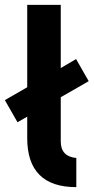

<svg xmlns="http://www.w3.org/2000/svg" viewBox="-26 -760 385 790"><path d="M-6 -348 86 -401V-740H224V-480L287 -517L339 -426L224 -360V-178Q224 -116 288 -110V10Q86 10 86 -192V-280L46 -257Z"/></svg>

Font: Oxanium ExtraLight
Style: Bold
Weight: 700
Version: Version 2.000